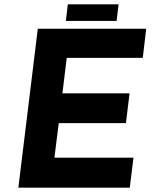

<svg xmlns="http://www.w3.org/2000/svg" viewBox="-20 -869 707 889"><path d="M155 -736H657L641 -601H289L269 -437H580L563 -299H252L232 -139H598L581 0H65ZM294 -849H529L520 -772H285Z"/></svg>

Font: Josefin Sans Thin
Style: Bold Italic
Weight: 700
Italic angle: -7°
Version: Version 2.000